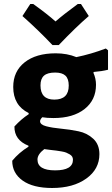

<svg xmlns="http://www.w3.org/2000/svg" viewBox="-20 -742 559 958"><path d="M384 -722 423 -662Q359 -607 273 -517H242Q174 -589 92 -662L131 -722H146Q217 -671 257 -635Q296 -669 368 -722ZM258 -476Q315 -476 361 -457Q434 -472 508 -500L519 -491V-394Q487 -386 448 -383L446 -379Q459 -350 459 -319Q459 -243 402 -198Q345 -153 247 -153Q214 -153 191 -157Q180 -146 180 -137Q180 -120 210.5 -112Q241 -104 284.5 -100Q328 -96 371.5 -87Q415 -78 445.5 -49.5Q476 -21 476 27Q476 102 410.5 149Q345 196 240 196Q145 196 93 159Q41 122 41 60Q75 19 122 -10V-15Q51 -43 52 -111Q87 -149 123 -172V-178Q46 -216 46 -308Q46 -386 103 -431Q160 -476 258 -476ZM255 -380Q217 -380 199.5 -364.5Q182 -349 182 -316Q182 -245 251 -245Q323 -245 323 -315Q323 -349 306.5 -364.5Q290 -380 255 -380ZM167 54Q167 108 255 108Q344 108 344 55Q344 46 340 39.5Q336 33 327.5 28Q319 23 310.5 19.5Q302 16 287 13.5Q272 11 261.5 9.5Q251 8 231.5 6Q212 4 201 2Q167 28 167 54Z"/></svg>

Font: Alegreya Sans ExtraBold
Style: Regular
Weight: 800
Designer: Juan Pablo del Peral
Foundry: Huerta Tipografica
Version: Version 2.007